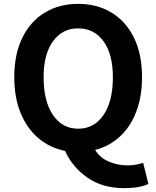

<svg xmlns="http://www.w3.org/2000/svg" viewBox="-20 -774 810 995"><path d="M385 -107Q468 -107 516.5 -178Q565 -249 565 -374Q565 -493 516.5 -560Q468 -627 385 -627Q303 -627 254.5 -560Q206 -493 206 -374Q206 -249 254.5 -178Q303 -107 385 -107ZM624 201Q511 201 433 146.5Q355 92 317 8Q238 -8 179 -58Q120 -108 87 -188Q54 -268 54 -374Q54 -494 96 -579Q138 -664 212.5 -709Q287 -754 385 -754Q483 -754 557.5 -709Q632 -664 674 -579Q716 -494 716 -374Q716 -273 686 -195Q656 -117 601.5 -66.5Q547 -16 473 3Q499 45 545 64Q591 83 641 83Q665 83 685.5 79Q706 75 722 70L749 179Q730 189 697.5 195Q665 201 624 201Z"/></svg>

Font: Source Han Sans TC
Style: Bold
Weight: 700
Designer: Ryoko NISHIZUKA Ë•øÂ°öÊ∂ºÂ≠ê (kana, bopomofo & ideographs); Paul D. Hunt (Latin, Greek & Cyrillic); Sandoll Communicatio
Foundry: Adobe
Version: Version 2.004;hotconv 1.0.118;makeotfexe 2.5.65603